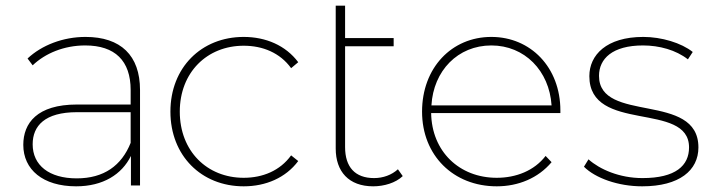

<svg xmlns="http://www.w3.org/2000/svg" viewBox="-20 -653 2515 676"><path d="M281 -523C202 -523 127 -494 77 -447L95 -423C139 -465 205 -493 280 -493C385 -493 440 -439 440 -336V-285H251C110 -285 62 -219 62 -143C62 -56 131 3 248 3C343 3 409 -39 441 -104V0H473V-336C473 -458 405 -523 281 -523ZM250 -25C153 -25 95 -71 95 -145C95 -210 138 -258 251 -258H440V-150C408 -70 346 -25 250 -25Z M838 3C916 3 986 -27 1030 -86L1005 -106C966 -52 905 -27 838 -27C709 -27 613 -121 613 -260C613 -398 709 -492 838 -492C905 -492 966 -467 1005 -413L1030 -434C986 -493 916 -523 838 -523C689 -523 580 -415 580 -260C580 -105 689 3 838 3Z M1381 -57C1359 -37 1329 -26 1297 -26C1230 -26 1195 -65 1195 -135V-490H1366V-519H1195V-633H1162V-130C1162 -49 1208 3 1294 3C1332 3 1373 -9 1398 -33Z M1953 -264C1953 -416 1848 -523 1710 -523C1570 -523 1466 -414 1466 -260C1466 -106 1576 3 1729 3C1805 3 1875 -26 1922 -82L1901 -104C1861 -52 1797 -27 1729 -27C1597 -27 1500 -120 1498 -255H1953ZM1710 -493C1827 -493 1914 -404 1922 -282H1499C1506 -404 1592 -493 1710 -493Z M2241 3C2372 3 2439 -53 2439 -134C2439 -331 2089 -217 2089 -386C2089 -446 2136 -493 2244 -493C2301 -493 2360 -477 2402 -444L2419 -470C2379 -502 2309 -523 2245 -523C2115 -523 2055 -459 2055 -385C2055 -182 2406 -298 2406 -134C2406 -70 2359 -26 2242 -26C2161 -26 2091 -57 2052 -92L2036 -66C2076 -26 2156 3 2241 3Z"/></svg>

Font: Talent ExtraLight
Style: Regular
Weight: 200
Designer: Mike Powis
Version: Version 1.001;hotconv 1.0.109;makeotfexe 2.5.65596